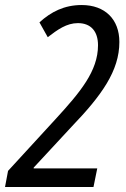

<svg xmlns="http://www.w3.org/2000/svg" viewBox="-42 -744 501 764"><path d="M-22 0H330L345 -74H92V-77L244 -241C362 -364 433 -462 433 -577C433 -667 376 -724 283 -724C214 -724 161 -697 115 -655L148 -596C187 -626 223 -652 268 -652C320 -652 348 -619 348 -564C348 -461 277 -377 180 -271L-10 -64Z"/></svg>

Font: Noto Sans Condensed
Style: Italic
Weight: 400
Width: 3
Italic angle: -12°
Designer: Monotype Design Team
Foundry: Monotype Imaging Inc.
Version: Version 2.013